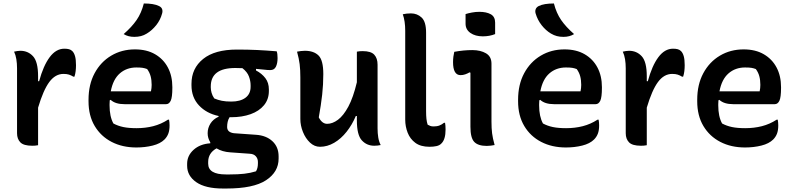

<svg xmlns="http://www.w3.org/2000/svg" viewBox="-20 -834 4570 1104"><path d="M199 1Q189 3 181 3.5Q173 4 165 4Q116 4 97 -15.5Q78 -35 78 -68V-441Q78 -469 74 -493.5Q70 -518 61 -537Q70 -539 79 -540.5Q88 -542 97 -542Q141 -542 170 -510.5Q199 -479 199 -395V-367H205Q229 -456 265.5 -505Q302 -554 350 -554Q366 -554 377 -551Q388 -548 396 -540Q406 -530 411.5 -511Q417 -492 417 -459Q417 -442 415 -425Q413 -408 408 -393H402Q389 -401 376.5 -405Q364 -409 345 -409Q298 -409 263.5 -362.5Q229 -316 199 -215Z M756 -550Q824 -550 872 -522Q920 -494 945.5 -445.5Q971 -397 971 -333V-329Q971 -274 961.5 -254.5Q952 -235 935 -235H696Q643 -235 616 -260L611 -257Q610 -246 610 -235V-228Q610 -164 632 -124Q658 -110 689 -103.5Q720 -97 765 -97Q816 -97 861 -108.5Q906 -120 946 -146H952Q955 -131 955 -113Q955 -84 947.5 -65Q940 -46 926 -32Q902 -8 858 3Q814 14 764 14Q684 14 622 -18Q560 -50 524.5 -109.5Q489 -169 489 -252V-260Q489 -348 524 -413Q559 -478 619.5 -514Q680 -550 756 -550ZM764 -446Q708 -446 669 -412Q630 -378 617 -309H848Q850 -318 851 -327.5Q852 -337 852 -346Q852 -374 846 -396Q840 -418 826 -437Q813 -442 800 -444Q787 -446 764 -446ZM807 -814Q835 -814 857 -810.5Q879 -807 895 -799Q909 -792 912.5 -780.5Q916 -769 912 -756Q902 -719 878 -689Q854 -659 824 -641Q808 -631 790.5 -626.5Q773 -622 752 -622Q717 -622 691 -638Q738 -679 765.5 -719Q793 -759 807 -814Z M1174 -68Q1174 -98 1190 -123.5Q1206 -149 1237 -163V-167Q1167 -182 1124 -228Q1081 -274 1081 -344V-352Q1081 -441 1148 -495Q1215 -549 1342 -549Q1406 -549 1458.5 -546.5Q1511 -544 1571 -539Q1576 -526 1576 -500Q1576 -470 1566.5 -450.5Q1557 -431 1534 -431Q1518 -431 1499 -433.5Q1480 -436 1452 -438V-429Q1486 -411 1506 -384.5Q1526 -358 1526 -320V-311Q1526 -263 1498 -229Q1470 -195 1421 -177.5Q1372 -160 1310 -160Q1305 -160 1300 -160Q1292 -147 1289 -133Q1286 -119 1286 -104Q1286 -73 1325 -68L1452 -59Q1511 -55 1546.5 -22Q1582 11 1582 65V78Q1582 155 1509.5 202.5Q1437 250 1282 250H1262Q1161 250 1108.5 213.5Q1056 177 1056 119V108Q1056 61 1093 27.5Q1130 -6 1189 -10V-16Q1174 -40 1174 -68ZM1212 -268Q1233 -259 1255.5 -254.5Q1278 -250 1310 -250Q1362 -250 1391.5 -272Q1421 -294 1421 -335V-344Q1421 -368 1411.5 -394Q1402 -420 1374 -442Q1354 -443 1333 -443Q1192 -443 1192 -337V-331Q1192 -317 1196.5 -300.5Q1201 -284 1212 -268ZM1279 169H1302Q1349 169 1384.5 165Q1420 161 1452 151Q1463 133 1463 106V97Q1463 78 1451 64.5Q1439 51 1416 50L1304 42Q1258 39 1225 19Q1177 46 1177 97V107Q1177 169 1279 169Z M1733 -542Q1784 -542 1811.5 -515Q1839 -488 1839 -408Q1839 -348 1832.5 -289.5Q1826 -231 1813 -159Q1832 -122 1861 -122Q1892 -122 1923.5 -145.5Q1955 -169 1983 -221Q2011 -273 2032 -361V-537Q2043 -539 2049.5 -539.5Q2056 -540 2066 -540Q2113 -540 2132 -519.5Q2151 -499 2151 -462V-96Q2151 -68 2155 -43.5Q2159 -19 2169 0Q2160 2 2150.5 3Q2141 4 2132 4Q2089 4 2060.5 -27Q2032 -58 2032 -142V-167H2026Q2005 -117 1973 -76.5Q1941 -36 1901.5 -13Q1862 10 1820 10Q1788 10 1762.5 -14Q1737 -38 1722 -75Q1707 -112 1707 -150V-389Q1707 -433 1703 -465Q1699 -497 1688 -537Q1699 -539 1710 -540.5Q1721 -542 1733 -542Z M2310 -657Q2310 -713 2296 -752Q2318 -757 2343 -757Q2379 -757 2404.5 -733Q2430 -709 2430 -646V-195Q2430 -169 2432 -150.5Q2434 -132 2439 -117Q2446 -113 2454 -110Q2462 -107 2473 -107Q2493 -107 2507 -112.5Q2521 -118 2533 -128H2539Q2542 -113 2542 -89Q2542 -32 2518 -9Q2508 2 2490 6Q2472 10 2450 10Q2399 10 2368.5 -12.5Q2338 -35 2324 -71Q2310 -107 2310 -146Z M2685 -105V-416L2680 -418Q2668 -411 2655 -406.5Q2642 -402 2628 -402Q2585 -402 2585 -477Q2585 -493 2587 -508.5Q2589 -524 2592 -536Q2619 -541 2644.5 -543.5Q2670 -546 2696 -546Q2743 -546 2774.5 -527.5Q2806 -509 2806 -468V-135Q2806 -96 2809.5 -68Q2813 -40 2824 0Q2813 2 2802 3.5Q2791 5 2779 5Q2729 5 2707 -18Q2685 -41 2685 -105ZM2657 -753Q2672 -758 2693.5 -762Q2715 -766 2736 -766Q2777 -766 2802 -752Q2827 -738 2827 -704V-638Q2795 -625 2756 -625Q2713 -625 2685 -644.5Q2657 -664 2657 -698Z M3226 -550Q3294 -550 3342 -522Q3390 -494 3415.5 -445.5Q3441 -397 3441 -333V-329Q3441 -274 3431.5 -254.5Q3422 -235 3405 -235H3166Q3113 -235 3086 -260L3081 -257Q3080 -246 3080 -235V-228Q3080 -164 3102 -124Q3128 -110 3159 -103.5Q3190 -97 3235 -97Q3286 -97 3331 -108.5Q3376 -120 3416 -146H3422Q3425 -131 3425 -113Q3425 -84 3417.5 -65Q3410 -46 3396 -32Q3372 -8 3328 3Q3284 14 3234 14Q3154 14 3092 -18Q3030 -50 2994.5 -109.5Q2959 -169 2959 -252V-260Q2959 -348 2994 -413Q3029 -478 3089.5 -514Q3150 -550 3226 -550ZM3234 -446Q3178 -446 3139 -412Q3100 -378 3087 -309H3318Q3320 -318 3321 -327.5Q3322 -337 3322 -346Q3322 -374 3316 -396Q3310 -418 3296 -437Q3283 -442 3270 -444Q3257 -446 3234 -446ZM3165 -814Q3179 -759 3206.5 -719Q3234 -679 3281 -638Q3255 -622 3220 -622Q3199 -622 3182 -626.5Q3165 -631 3148 -641Q3118 -659 3094.5 -689Q3071 -719 3060 -756Q3056 -769 3060 -780.5Q3064 -792 3077 -799Q3093 -807 3115 -810.5Q3137 -814 3165 -814Z M3699 1Q3689 3 3681 3.5Q3673 4 3665 4Q3616 4 3597 -15.5Q3578 -35 3578 -68V-441Q3578 -469 3574 -493.5Q3570 -518 3561 -537Q3570 -539 3579 -540.5Q3588 -542 3597 -542Q3641 -542 3670 -510.5Q3699 -479 3699 -395V-367H3705Q3729 -456 3765.5 -505Q3802 -554 3850 -554Q3866 -554 3877 -551Q3888 -548 3896 -540Q3906 -530 3911.5 -511Q3917 -492 3917 -459Q3917 -442 3915 -425Q3913 -408 3908 -393H3902Q3889 -401 3876.5 -405Q3864 -409 3845 -409Q3798 -409 3763.5 -362.5Q3729 -316 3699 -215Z M4256 -550Q4324 -550 4372 -522Q4420 -494 4445.5 -445.5Q4471 -397 4471 -333V-329Q4471 -274 4461.5 -254.5Q4452 -235 4435 -235H4196Q4143 -235 4116 -260L4111 -257Q4110 -246 4110 -235V-228Q4110 -164 4132 -124Q4158 -110 4189 -103.5Q4220 -97 4265 -97Q4316 -97 4361 -108.5Q4406 -120 4446 -146H4452Q4455 -131 4455 -113Q4455 -84 4447.5 -65Q4440 -46 4426 -32Q4402 -8 4358 3Q4314 14 4264 14Q4184 14 4122 -18Q4060 -50 4024.5 -109.5Q3989 -169 3989 -252V-260Q3989 -348 4024 -413Q4059 -478 4119.5 -514Q4180 -550 4256 -550ZM4264 -446Q4208 -446 4169 -412Q4130 -378 4117 -309H4348Q4350 -318 4351 -327.5Q4352 -337 4352 -346Q4352 -374 4346 -396Q4340 -418 4326 -437Q4313 -442 4300 -444Q4287 -446 4264 -446Z"/></svg>

Font: Recursive Sn Csl St SmB
Style: Regular
Weight: 600
Version: Version 1.079;hotconv 1.0.112;makeotfexe 2.5.65598; ttfautoh